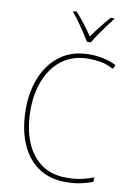

<svg xmlns="http://www.w3.org/2000/svg" viewBox="-102 -1012 750 1085"><g transform="rotate(10 272.5 -469.5)"><path d="M363 -699Q272 -699 210.5 -653Q149 -607 118 -529.5Q87 -452 87 -359Q87 -256 117.5 -178.5Q148 -101 207 -58Q266 -15 352 -15Q402 -15 440.5 -23.5Q479 -32 508 -44V-19Q480 -7 440.5 1.5Q401 10 352 10Q259 10 193.5 -36Q128 -82 94 -165Q60 -248 60 -359Q60 -460 94.5 -543Q129 -626 196.5 -675Q264 -724 363 -724Q446 -724 516 -690L505 -666Q469 -686 433 -692.5Q397 -699 363 -699ZM334 -792Q321 -814 302.5 -842Q284 -870 264.5 -897Q245 -924 229 -943V-949H248Q273 -922 299 -888Q325 -854 345 -824Q389 -887 444 -949H463V-943Q446 -922 426 -895Q406 -868 387.5 -841Q369 -814 357 -792Z"/></g></svg>

Font: Noto Sans Bengali SemiCondensed Thin
Style: Regular
Weight: 100
Width: 4
Designer: Joana Ranito - Universal Thirst; Jelle Bosma - Monotype Design Team
Foundry: Universal Thirst ehf.
Version: Version 3.000; ttfautohint (v1.8.4.7-5d5b)